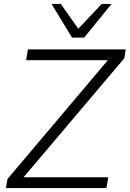

<svg xmlns="http://www.w3.org/2000/svg" viewBox="-20 -956 659 976"><path d="M10 0 18 -46 552 -678V-650H113L122 -705H619L612 -660L77 -28L76 -55H530L521 0ZM346 -765 242 -936H289L378 -810L497 -936H547L408 -765Z"/></svg>

Font: Nunito Sans 12pt ExtraLight 12pt Light
Style: Italic
Weight: 300
Italic angle: -9°
Version: Version 3.101;gftools[0.9.27]